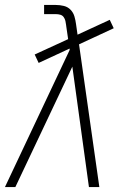

<svg xmlns="http://www.w3.org/2000/svg" viewBox="-26 -755 546 775"><path d="M-6 0 255 -553V-559L130 -501L114 -535L249 -597L241 -652V-653Q240 -662 238 -670.5Q236 -679 231 -686Q226 -693 217.5 -695.5Q209 -698 199 -698H152V-735H199Q216 -735 232 -731Q248 -727 259 -715.5Q270 -704 274.5 -688.5Q279 -673 281 -657L287 -615L417 -675L433 -641L293 -576L375 0H333L266 -486L36 0Z"/></svg>

Font: Iosevka Slab XLtObl
Style: Regular
Weight: 200
Italic angle: -9°
Monospace: yes
Designer: Belleve Invis
Foundry: Belleve Invis
Version: Version 11.1.1; ttfautohint (v1.8.3)